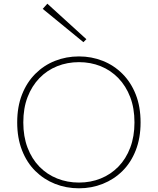

<svg xmlns="http://www.w3.org/2000/svg" viewBox="-20 -1005 853 1038"><path d="M407 13Q338 13 277.5 -11Q217 -35 171 -80.5Q125 -126 99 -192.5Q73 -259 73 -343Q73 -428 99 -494Q125 -560 171 -606Q217 -652 277.5 -676Q338 -700 407 -700Q475 -700 535.5 -676Q596 -652 642 -606Q688 -560 714 -494Q740 -428 740 -343Q740 -259 714 -192.5Q688 -126 642 -80.5Q596 -35 535.5 -11Q475 13 407 13ZM407 -18Q470 -18 524.5 -40Q579 -62 620 -104Q661 -146 684 -206.5Q707 -267 707 -343Q707 -420 684 -480Q661 -540 620 -582.5Q579 -625 524.5 -647Q470 -669 407 -669Q344 -669 289 -647Q234 -625 193 -582.5Q152 -540 129 -480Q106 -420 106 -343Q106 -267 129 -206.5Q152 -146 193 -104Q234 -62 289 -40Q344 -18 407 -18ZM431 -777 211 -957 236 -985 447 -793Z"/></svg>

Font: BioRhyme ExtraLight
Style: Regular
Weight: 250
Designer: Aoife Mooney
Foundry: Aoife Mooney Type
Version: Version 1.600;gftools[0.9.33]